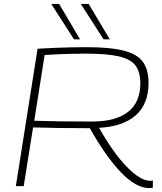

<svg xmlns="http://www.w3.org/2000/svg" viewBox="-20 -951 826 981"><path d="M61 0 172 -702Q221 -705 260 -706.5Q299 -708 337 -709Q375 -710 420 -710Q546 -710 615 -691.5Q684 -673 711.5 -633Q739 -593 739 -527Q739 -420 673.5 -362Q608 -304 486 -298Q560 -168 628.5 -98Q697 -28 747 -27Q749 -27 753.5 -27.5Q758 -28 761 -29V8Q751 10 742 10Q675 10 597.5 -71Q520 -152 439 -296Q355 -296 287.5 -297Q220 -298 149 -300L101 0ZM450 -330Q571 -330 634 -379Q697 -428 697 -525Q697 -581 673.5 -614.5Q650 -648 589.5 -662.5Q529 -677 417 -677Q373 -677 342.5 -676Q312 -675 281.5 -674Q251 -673 208 -670L155 -334Q215 -332 282.5 -331Q350 -330 450 -330ZM358 -750 242 -931H282L389 -750ZM509 -750 393 -931H433L541 -750Z"/></svg>

Font: Georama Extended ExtraLight
Style: Italic
Weight: 200
Width: 7
Italic angle: -9°
Designer: Jean-Baptiste Levee
Foundry: Production Type
Version: Version 1.000